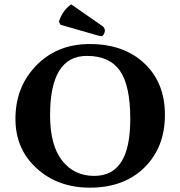

<svg xmlns="http://www.w3.org/2000/svg" viewBox="-20 -863 839 893"><path d="M311 -842.8 453.1 -744.1Q468.3 -734.4 467.8 -720.2Q467.8 -713.4 462.9 -704.1Q458 -694.8 452.1 -694.8Q444.3 -694.8 413.1 -704.1L261.2 -748L253.9 -762.2Q271 -814.9 311 -842.8ZM383.8 -603Q212.9 -603 212.9 -327.1Q212.9 -188 268.6 -116.5Q324.2 -44.9 418 -44.9Q502.9 -44.9 544.4 -110.4Q585.9 -175.8 585.9 -310.1Q585.9 -464.8 537.8 -533.9Q489.7 -603 383.8 -603ZM747.1 -329.1Q747.1 -178.2 652.1 -84.2Q557.1 9.8 397.9 9.8Q249 9.8 150.4 -80.1Q51.8 -169.9 51.8 -310.1Q51.8 -459 148.9 -558.6Q246.1 -658.2 397 -658.2Q556.2 -658.2 651.6 -568.1Q747.1 -478 747.1 -329.1Z"/></svg>

Font: Linux Biolinum
Style: Bold
Weight: 700
Designer: Philipp H. Poll
Foundry: Philipp H. Poll
Version: Version 1.3.2 ; ttfautohint (v0.9)